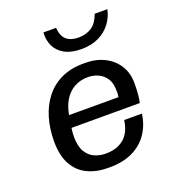

<svg xmlns="http://www.w3.org/2000/svg" viewBox="-135 -841 870 957"><g transform="rotate(-20 300.0 -362.5)"><path d="M276 10Q215 10 167.5 -12.5Q120 -35 93.5 -83Q67 -131 67 -205Q67 -273 84 -330Q101 -387 134.5 -430Q168 -473 218.5 -497Q269 -521 336 -521H348Q404 -521 448.5 -498.5Q493 -476 518 -436Q543 -396 543 -342Q543 -332 542.5 -314.5Q542 -297 540 -277Q538 -257 534 -240H129L177 -274Q173 -250 170.5 -230.5Q168 -211 168 -194Q168 -143 185.5 -114Q203 -85 230.5 -73Q258 -61 290 -61Q349 -61 386 -92Q423 -123 432 -187H526Q518 -128 487.5 -83.5Q457 -39 406 -14.5Q355 10 284 10ZM180 -290 138 -304H444Q447 -320 446.5 -327.5Q446 -335 446 -342Q446 -378 430.5 -402Q415 -426 389.5 -438Q364 -450 334 -450Q294 -450 261.5 -432Q229 -414 208 -378.5Q187 -343 180 -290ZM353 -592Q300 -592 265.5 -611Q231 -630 215.5 -662.5Q200 -695 203 -735H270Q273 -690 296.5 -670.5Q320 -651 359 -651Q401 -651 430 -670.5Q459 -690 475 -735H542Q534 -695 509.5 -662.5Q485 -630 446 -611Q407 -592 353 -592Z"/></g></svg>

Font: Chivo Mono
Style: Italic
Weight: 400
Italic angle: -8.05°
Monospace: yes
Version: Version 1.008